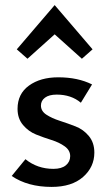

<svg xmlns="http://www.w3.org/2000/svg" viewBox="-20 -729 427 755"><path d="M88 -498 46 -535 195 -709 344 -535 302 -498 195 -594ZM183 6Q89 6 26 -37L80 -103Q127 -65 190 -65Q222 -65 239 -79Q256 -93 256 -115Q256 -138 234.5 -153.5Q213 -169 182.5 -178.5Q152 -188 122 -200Q92 -212 70.5 -237.5Q49 -263 49 -301Q49 -360 94 -392.5Q139 -425 209 -425Q286 -425 342 -397L298 -325Q260 -357 203 -357Q173 -357 157 -345Q141 -333 141 -314Q141 -292 162.5 -278Q184 -264 215 -254Q246 -244 277 -232Q308 -220 329.5 -194Q351 -168 351 -129Q351 -72 306.5 -33Q262 6 183 6Z"/></svg>

Font: EauTestText Semibold
Style: Regular
Weight: 600
Designer: Christian Thalmann (Catharsis Fonts)
Version: Version 0.001;PS 000.001;hotconv 1.0.88;makeotf.lib2.5.64775